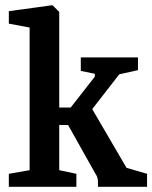

<svg xmlns="http://www.w3.org/2000/svg" viewBox="-20 -719 586 739"><path d="M14 0V-50L94 -64V-613L14 -628V-676L182 -699L208 -673V-305H252L345 -424V-435L291 -446V-498H511V-449L439 -433L335 -299L467 -73L546 -50V0H357V-19Q357 -37 348 -49L242 -238H208V-64L274 -50V0Z"/></svg>

Font: Faustina Light SemiBold
Style: Regular
Weight: 600
Version: Version 1.200